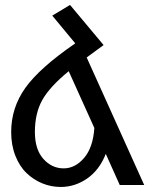

<svg xmlns="http://www.w3.org/2000/svg" viewBox="-20 -742 620 771"><path d="M261.2 -722.2 396 -561Q341.8 -521.5 328.1 -511.2L559.1 1H460.9L404.8 -124Q379.4 -59.6 330.3 -25.4Q281.2 8.8 224.1 8.8Q185.5 8.8 150.1 -5.6Q114.7 -20 86.7 -46.9Q58.6 -73.7 41.7 -116.5Q24.9 -159.2 24.9 -211.9Q24.9 -309.1 81.8 -389.2Q138.7 -469.2 282.2 -567.9L189.9 -679.2ZM235.8 -65.9Q281.7 -65.9 317.6 -107.7Q353.5 -149.4 358.9 -228L255.9 -456.1Q179.2 -393.1 149.7 -340.1Q120.1 -287.1 120.1 -211.9Q120.1 -142.1 154.1 -104Q188 -65.9 235.8 -65.9Z"/></svg>

Font: LT Superior Med
Style: Regular
Weight: 500
Designer: Daniel Lyons
Foundry: LyonsType
Version: Version 1.000